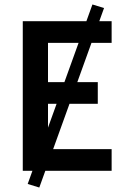

<svg xmlns="http://www.w3.org/2000/svg" viewBox="-20 -765 590 860"><path d="M82 0V-670H480V-573H195V-397H418V-300H195V-97H480V0ZM156 75 104 59 394 -745 446 -729Z"/></svg>

Font: Lode
Style: Bold
Weight: 700
Monospace: yes
Designer: Belleve Invis
Foundry: Belleve Invis
Version: Version 29.2.0; ttfautohint (v1.8.3)